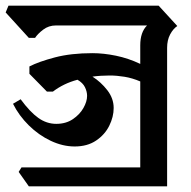

<svg xmlns="http://www.w3.org/2000/svg" viewBox="-43 -659 675 679"><path d="M61 -424Q94 -441 151 -456Q208 -471 284 -471Q323 -471 367 -462Q411 -453 453 -433V-499Q453 -545 477 -569H155Q129 -569 109.5 -554Q90 -539 81 -525H59L-23 -615L-13 -639H518L584 -567Q569 -557 558.5 -537Q548 -517 548 -490V0H59L23 -51L33 -67H453V-371Q425 -383 397.5 -387.5Q370 -392 345 -392Q329 -392 313.5 -391Q298 -390 284 -388Q314 -369 336.5 -340Q359 -311 359 -277Q359 -246 343.5 -214.5Q328 -183 297 -162Q266 -141 221 -141Q179 -141 136.5 -161Q94 -181 59 -215.5Q24 -250 3 -292L30 -308Q63 -263 92.5 -242Q122 -221 156 -221Q190 -221 214.5 -237.5Q239 -254 252 -277Q265 -300 265 -320Q265 -335 257.5 -350.5Q250 -366 231 -377Q182 -364 144 -335H123L61 -398Z"/></svg>

Font: Jaini
Style: Regular
Weight: 400
Designer: Maithili Shingre, Girish Dalvi (Devanagari), Taresh Vohra (Latin)
Foundry: Ek Type
Version: Version 2.000; ttfautohint (v1.8.4.7-5d5b)